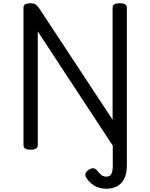

<svg xmlns="http://www.w3.org/2000/svg" viewBox="-20 -910 928 1185"><path d="M763 109Q763 164 745.5 196Q728 228 699 241.5Q670 255 637 255Q592 255 559.5 234Q527 213 511 184Q503 169 509 157Q515 145 529 137Q547 126 559 129Q571 132 581 144Q590 155 598 163.5Q606 172 615.5 176Q625 180 636 180Q653 180 661 172Q669 164 672.5 149Q676 134 676 114V-11L213 -716V-14Q213 0 202 7Q191 14 169 14Q125 14 125 -14V-863Q125 -877 136 -883.5Q147 -890 169 -890Q187 -890 198 -883.5Q209 -877 219 -863L675 -171V-863Q675 -877 686 -883.5Q697 -890 719 -890Q763 -890 763 -863Z"/></svg>

Font: Playwrite GB J
Style: Regular
Weight: 400
Designer: Veronika Burian, José Scaglione
Foundry: TypeTogether
Version: Version 1.002